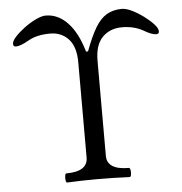

<svg xmlns="http://www.w3.org/2000/svg" viewBox="-50 -724 736 775"><g transform="rotate(-5 318.0 -336.5)"><path d="M191 3Q187 3 185.5 -6Q184 -15 185.5 -24.5Q187 -34 191 -34Q278 -34 278 -91V-476Q278 -540 249 -571Q220 -602 175 -602Q121 -602 86 -582Q69 -572 55.5 -567Q42 -562 34 -562Q22 -562 22 -573Q22 -585 37.5 -602Q53 -619 76 -636Q99 -653 123 -664.5Q147 -676 163 -676Q213 -676 252 -635Q291 -594 313 -517H321Q343 -576 363.5 -610.5Q384 -645 410 -660.5Q436 -676 472 -676Q489 -676 512.5 -664.5Q536 -653 559 -636Q582 -619 597.5 -602Q613 -585 613 -573Q613 -562 602 -562Q583 -562 550 -582Q513 -602 466 -602Q417 -602 386.5 -571Q356 -540 356 -476V-91Q356 -34 444 -34Q449 -34 450.5 -24.5Q452 -15 450.5 -6Q449 3 444 3Q378 0 312 0Q251 0 191 3Z"/></g></svg>

Font: Junicode
Style: Regular
Weight: 400
Designer: Peter S. Baker
Version: Version 2.100; ttfautohint (v1.8.4)